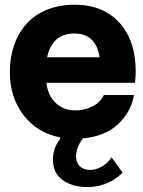

<svg xmlns="http://www.w3.org/2000/svg" viewBox="-20 -575 597 802"><path d="M546.9 -275.9Q546.9 -254.9 543.9 -229H173.8Q180.2 -175.3 213.1 -144.5Q246.1 -113.8 294.9 -113.8Q330.1 -113.8 363.3 -128.9Q396.5 -144 414.1 -178.2H540Q526.4 -105 471.7 -54.9Q417 -4.9 326.2 2.9L323.2 7.8Q297.9 42 297.9 79.1Q297.9 104.5 313.5 119.6Q329.1 134.8 356 134.8Q381.8 134.8 407 119.9Q432.1 105 445.8 82L492.2 146Q460 178.7 417.7 193.8Q375.5 209 331.1 206.1Q272.9 202.1 237.1 173.6Q201.2 145 201.2 90.8Q201.2 43 231 5.9Q231 1 231.9 -1Q135.3 -19.5 78.1 -94.2Q21 -168.9 21 -274.9Q21 -335.4 39.1 -386.7Q57.1 -438 90.8 -475.6Q124.5 -513.2 176 -534.2Q227.5 -555.2 292 -555.2Q410.6 -555.2 478.8 -480.2Q546.9 -405.3 546.9 -275.9ZM176.8 -335.9H396Q380.9 -435.1 290 -435.1Q198.7 -435.1 176.8 -335.9Z"/></svg>

Font: Oakes Grotesk Bold
Style: Regular
Weight: 700
Designer: Samuel Oakes
Foundry: Samuel Oakes
Version: Version 1.000;PS 001.000;hotconv 1.0.88;makeotf.lib2.5.64775